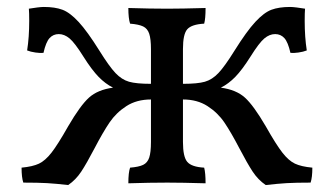

<svg xmlns="http://www.w3.org/2000/svg" viewBox="-20 -525 960 552"><path d="M878 -43Q878 -15 873 0Q830 0 804.5 1.5Q779 3 744 7Q722 -8 706.5 -31.5Q691 -55 668 -99Q644 -145 625 -173Q606 -201 576.5 -220Q547 -239 506 -239V-117Q506 -74 518.5 -59.5Q531 -45 567 -43Q571 -28 571 2Q503 0 461 0Q411 0 349 2Q349 -29 354 -43Q379 -45 391.5 -51Q404 -57 409 -72Q414 -87 414 -117V-239Q373 -239 343.5 -220Q314 -201 295 -173Q276 -145 252 -99Q229 -55 213.5 -31.5Q198 -8 176 7Q141 3 115.5 1.5Q90 0 47 0Q42 -15 42 -43Q74 -46 92 -54.5Q110 -63 128 -86Q146 -109 176 -162Q211 -222 236 -244.5Q261 -267 305 -273Q283 -284 263.5 -304Q244 -324 220 -362Q195 -402 180 -414.5Q165 -427 149 -427Q133 -427 122.5 -415.5Q112 -404 105 -373Q96 -372 82 -374Q68 -376 58 -380Q64 -418 64 -465Q64 -489 63 -500Q75 -502 87 -503.5Q99 -505 106 -505Q138 -505 159.5 -497Q181 -489 206 -462Q231 -435 266 -379Q294 -334 312 -315Q330 -296 351 -290Q372 -284 414 -284V-384Q414 -413 409 -428Q404 -443 391.5 -449Q379 -455 354 -457Q349 -472 349 -502Q413 -500 461 -500Q501 -500 571 -502Q571 -471 567 -457Q531 -455 518.5 -441Q506 -427 506 -384V-284Q548 -284 569 -290Q590 -296 608 -315Q626 -334 654 -379Q689 -435 714 -462Q739 -489 760.5 -497Q782 -505 814 -505Q821 -505 833 -503.5Q845 -502 857 -500Q856 -489 856 -465Q856 -418 862 -380Q852 -376 838 -374Q824 -372 815 -373Q808 -404 797.5 -415.5Q787 -427 771 -427Q755 -427 740 -414.5Q725 -402 700 -362Q676 -324 656.5 -304Q637 -284 615 -273Q659 -267 684 -244.5Q709 -222 744 -162Q774 -109 792 -86Q810 -63 828 -54.5Q846 -46 878 -43Z"/></svg>

Font: Vollkorn SC
Style: Regular
Weight: 400
Designer: Friedrich Althausen
Foundry: Friedrich Althausen
Version: Version 4.015